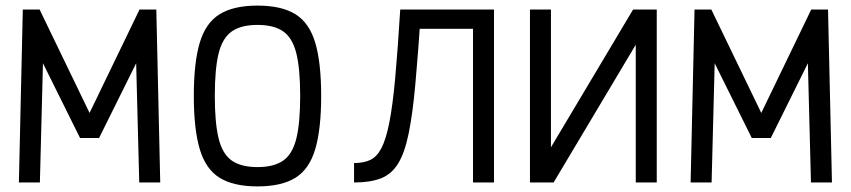

<svg xmlns="http://www.w3.org/2000/svg" viewBox="-20 -652 3040 686"><path d="M47.5 0 61.5 -618H121.5L300 -248.5L478.5 -618H538.5L552.5 0H477.5L466.5 -426L334 -159H266L133.5 -426L122.5 0Z M900 14Q814.5 14 764.8 -16.8Q715 -47.5 693.8 -118.8Q672.5 -190 672.5 -309Q672.5 -429 693.8 -499.8Q715 -570.5 764.8 -601.2Q814.5 -632 900 -632Q986 -632 1035.5 -601.2Q1085 -570.5 1106.2 -499.8Q1127.5 -429 1127.5 -309Q1127.5 -190 1106.2 -118.8Q1085 -47.5 1035.5 -16.8Q986 14 900 14ZM900 -55Q958.5 -55 991.8 -78.2Q1025 -101.5 1038.8 -157Q1052.5 -212.5 1052.5 -309Q1052.5 -406.5 1038.8 -461.5Q1025 -516.5 991.8 -539.8Q958.5 -563 900 -563Q841.5 -563 808.2 -539.8Q775 -516.5 761.2 -461.5Q747.5 -406.5 747.5 -309Q747.5 -212.5 761.2 -157Q775 -101.5 808.2 -78.2Q841.5 -55 900 -55Z M1670 0V-549H1431V-618H1745V0ZM1245 0V-69.5Q1278.5 -69.5 1302.2 -80.2Q1326 -91 1342.5 -122.2Q1359 -153.5 1371 -214Q1383 -274.5 1392 -373.2Q1401 -472 1410 -618H1484.5Q1474 -462 1464.2 -353.5Q1454.5 -245 1440.2 -175.5Q1426 -106 1402.5 -67.8Q1379 -29.5 1341 -14.8Q1303 0 1245 0Z M1873.5 0V-618H1948.5V0H1873.5L2242 -618H2326.5V0H2251.5V-618H2326.5L1958 0Z M2447.5 0 2461.5 -618H2521.5L2700 -248.5L2878.5 -618H2938.5L2952.5 0H2877.5L2866.5 -426L2734 -159H2666L2533.5 -426L2522.5 0Z"/></svg>

Font: Victor Mono Thin
Style: Regular
Weight: 100
Monospace: yes
Designer: Rune Bjørnerås
Version: Version 1.561;gftools[0.9.30]